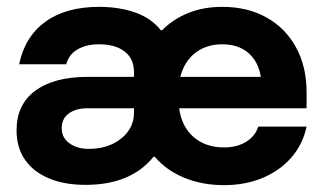

<svg xmlns="http://www.w3.org/2000/svg" viewBox="-20 -530 942 560"><path d="M633.3 10Q569.2 10 517.1 -11.7Q465 -33.3 431.7 -72.5H427.5Q361.7 9.2 229.2 9.2Q167.5 9.2 122.1 -10Q76.7 -29.2 52.5 -64.6Q28.3 -100 28.3 -150Q28.3 -225 82.9 -265.4Q137.5 -305.8 235.8 -305.8H370.8V-320Q370.8 -358.3 343.8 -379.6Q316.7 -400.8 268.3 -400.8Q230.8 -400.8 205.4 -385.4Q180 -370 173.3 -342.5H35.8Q52.5 -423.3 112.5 -466.7Q172.5 -510 269.2 -510Q328.3 -510 375 -493.3Q421.7 -476.7 449.2 -441.7H452.5Q485 -474.2 529.2 -492.1Q573.3 -510 628.3 -510Q701.7 -510 757.1 -479.2Q812.5 -448.3 843.3 -392.1Q874.2 -335.8 874.2 -260.8V-214.2H502.5Q510 -160 545 -130Q580 -100 633.3 -100Q670.8 -100 697.5 -116.2Q724.2 -132.5 733.3 -160.8H874.2Q863.3 -109.2 830 -70.8Q796.7 -32.5 746.2 -11.2Q695.8 10 633.3 10ZM238.3 -95.8Q295.8 -95.8 333.3 -125.8Q370.8 -155.8 370.8 -201.7V-214.2H235Q201.7 -214.2 180.8 -199.2Q160 -184.2 160 -155.8Q160 -128.3 182.5 -112.1Q205 -95.8 238.3 -95.8ZM505.8 -305.8H740.8Q733.3 -350.8 704.2 -375.8Q675 -400.8 628.3 -400.8Q581.7 -400.8 549.6 -375.8Q517.5 -350.8 505.8 -305.8Z"/></svg>

Font: Funnel Display
Style: Bold
Weight: 700
Designer: NORD ID, Kristian Moeller
Foundry: Dicotype
Version: Version 1.000